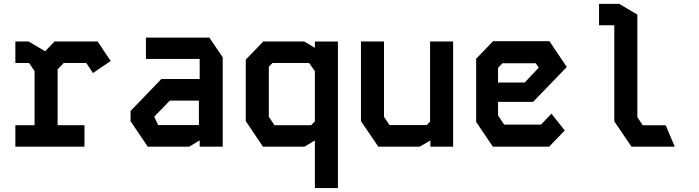

<svg xmlns="http://www.w3.org/2000/svg" viewBox="-20 -764 3640 1000"><path d="M60 -548V-436H131.5L160 -393.5V-112H60V0H420V-112H280V-402.5L312 -436H429.5L464 -383.5L556.5 -446.5L488.5 -548H264L215 -497L129 -548Z M740 -568V-457H1020V-352.5H820.5L660 -186V-133L749.5 0H965.5L1020 -33V0H1140V-465.5L1070.5 -568ZM784 -155V-157L864.5 -240H1016V-112.5H803.5Z M1351.5 -548 1260 -453.5V-133.5L1349.5 0H1565.5L1620 -32.5V215.5H1740V-547.5H1620V-515L1564.5 -548ZM1380 -156V-416.5L1399.5 -436H1590L1620 -393.5V-131.5L1600.5 -112H1409.5Z M2220 -548V-131L2202.5 -112.5H2009L1980 -155V-548H1860V-133L1950.5 0H2166L2221.5 -32.5V0H2340V-548Z M2548 -549.5 2460 -458V-129L2547 0H2840L2921.5 -84.5L2852 -172L2797.5 -115H2606L2574 -162.5V-233.5H2756.5L2932 -415L2841.5 -549.5ZM2574 -411 2597 -434.5H2770.5L2786 -411.5L2712.5 -334H2574Z M3100 -744V-632.5H3179.5V-132L3269 0H3494.5L3447 -111.5H3327.5L3299.5 -154V-688L3205 -744Z"/></svg>

Font: Kode
Style: Regular
Weight: 400
Monospace: yes
Designer: Isa Ozler
Foundry: Kadena LLC
Version: Version 1.000;gftools[0.9.28]